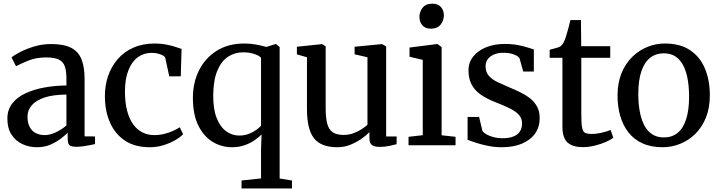

<svg xmlns="http://www.w3.org/2000/svg" viewBox="-20 -808 4000 1068"><path d="M186 11Q142 11 104.5 -6.5Q67 -24 44 -59.2Q21 -94.5 21 -148Q21 -198 48.5 -233Q76 -268 122.8 -289.5Q169.5 -311 228 -321.5Q286.5 -332 349.5 -332.5V-369.5Q349.5 -414 340 -440Q330.5 -466 306.2 -477.2Q282 -488.5 237.5 -488.5Q180 -488.5 136.5 -470.5Q93 -452.5 69 -439.5L44 -489Q55 -498.5 87.8 -516.2Q120.5 -534 166.8 -548.5Q213 -563 264.5 -563Q333.5 -563 374.2 -542.8Q415 -522.5 432.8 -479.5Q450.5 -436.5 450.5 -368V-49.5L508.5 -49V-6.5Q497.5 -4 479.5 -0.5Q461.5 3 441.8 5.8Q422 8.5 405 8.5Q378.5 8.5 367.5 0.5Q356.5 -7.5 356.5 -37V-70Q344 -57 319.8 -38Q295.5 -19 261.8 -4Q228 11 186 11ZM229.5 -56.5Q257 -56.5 290.5 -72Q324 -87.5 349.5 -110.5V-282Q276.5 -281.5 228.5 -265.8Q180.5 -250 156.8 -222.5Q133 -195 133 -160Q133 -123.5 145.8 -100.5Q158.5 -77.5 180.2 -67Q202 -56.5 229.5 -56.5Z M813.5 11Q730 11 674.8 -26Q619.5 -63 591.8 -126.5Q564 -190 563.5 -270Q563 -331.5 581.2 -385Q599.5 -438.5 634.8 -479.2Q670 -520 722.2 -543Q774.5 -566 842 -566Q876 -566 904.5 -560.2Q933 -554.5 954.8 -547.5Q976.5 -540.5 990 -536L985.5 -383.5H921.5L899.5 -485Q897.5 -493 886 -499.5Q874.5 -506 858 -510Q841.5 -514 824 -514Q780 -514 746.8 -489.8Q713.5 -465.5 694.5 -417.8Q675.5 -370 675 -299.5Q675 -238 687 -192.2Q699 -146.5 720.8 -116.5Q742.5 -86.5 772.5 -71.5Q802.5 -56.5 837.5 -56.5Q867.5 -56.5 894.2 -63.2Q921 -70 943 -80Q965 -90 980 -100L998.5 -61Q982 -44 953 -27.5Q924 -11 888 0Q852 11 813.5 11Z M1323.5 240.5V196L1432 184.5V23L1435 -60Q1418 -43 1393.8 -26.5Q1369.5 -10 1338.5 0.5Q1307.5 11 1270.5 11Q1213.5 11 1164 -18.2Q1114.5 -47.5 1083.8 -108.5Q1053 -169.5 1053 -264Q1053 -348.5 1087.2 -417Q1121.5 -485.5 1185.8 -525.8Q1250 -566 1339.5 -566Q1373.5 -566 1405.5 -560Q1437.5 -554 1461.5 -547L1511 -562.5H1516.5L1535.5 -546.5V185L1604 196V240.5ZM1311 -54Q1339.5 -54 1363.2 -63Q1387 -72 1404.5 -84.8Q1422 -97.5 1432 -108V-485.5Q1426 -496.5 1397.2 -506.8Q1368.5 -517 1333.5 -517Q1286 -517 1248.5 -492.5Q1211 -468 1189 -415.2Q1167 -362.5 1166 -278.5Q1165.5 -201.5 1185 -152Q1204.5 -102.5 1237.5 -78.2Q1270.5 -54 1311 -54Z M2090.5 9Q2063 9 2049 -1.2Q2035 -11.5 2035 -38V-73Q2017 -54 1989 -34.8Q1961 -15.5 1927.2 -2.2Q1893.5 11 1858 11Q1765.5 11 1726.5 -39Q1687.5 -89 1687.5 -201V-489.5L1631.5 -505.5V-548L1770.5 -562.5H1773L1791.5 -550V-208Q1791.5 -154.5 1799.8 -121.5Q1808 -88.5 1829.8 -73Q1851.5 -57.5 1891.5 -57.5Q1920.5 -57.5 1945.8 -66.8Q1971 -76 1991 -89Q2011 -102 2024 -114V-489.5L1952.5 -506V-548L2102.5 -562.5H2105.5L2128 -550V-49H2186.5L2186 -6Q2169 -1.5 2145.2 3.8Q2121.5 9 2090.5 9Z M2252.5 0V-47L2331.5 -56V-475L2258 -492.5V-543.5L2410.5 -563H2414L2436.5 -546V-55.5L2514 -47V0ZM2376.5 -648.5Q2345.5 -648.5 2329.2 -667.5Q2313 -686.5 2313 -713.5Q2313 -742.5 2330.8 -765Q2348.5 -787.5 2384.5 -787.5H2385.5Q2416.5 -787.5 2432.8 -768.8Q2449 -750 2449 -723.5Q2449 -694 2431 -671.2Q2413 -648.5 2377.5 -648.5Z M2770 11Q2732.5 11 2695.2 3.5Q2658 -4 2627.8 -13.8Q2597.5 -23.5 2581 -30V-157.5H2645L2663.5 -80Q2669.5 -70 2686.2 -60.5Q2703 -51 2726 -45Q2749 -39 2773.5 -39Q2812.5 -39 2837 -49.2Q2861.5 -59.5 2872.8 -78.2Q2884 -97 2884 -121Q2884 -149.5 2866.2 -169.2Q2848.5 -189 2815 -205.5Q2781.5 -222 2733.5 -240.5Q2685 -259.5 2652 -283.2Q2619 -307 2602.5 -339.5Q2586 -372 2586 -416.5Q2586 -461 2612.5 -494Q2639 -527 2684.5 -545.2Q2730 -563.5 2786.5 -563.5Q2829.5 -563.5 2861.5 -557.2Q2893.5 -551 2915.2 -543.8Q2937 -536.5 2949.5 -533V-410H2890.5L2870 -483.5Q2865.5 -492 2852.5 -499Q2839.5 -506 2821.5 -510.2Q2803.5 -514.5 2783.5 -514.5Q2753 -515 2730 -505.8Q2707 -496.5 2694 -479.8Q2681 -463 2681 -440Q2681 -406 2699.8 -385.5Q2718.5 -365 2748 -351.2Q2777.5 -337.5 2810 -323.5Q2842.5 -310 2873.2 -295Q2904 -280 2928.5 -260.8Q2953 -241.5 2967.5 -214.8Q2982 -188 2982 -150.5Q2982 -102 2956.8 -65.8Q2931.5 -29.5 2884 -9.2Q2836.5 11 2770 11Z M3220 10.5Q3167 10.5 3137.8 -14.5Q3108.5 -39.5 3108.5 -104V-486.5H3037.5V-531Q3047 -534 3059 -537Q3071 -540 3081.5 -543.2Q3092 -546.5 3097 -550Q3103 -554.5 3107.2 -559.5Q3111.5 -564.5 3115 -571.2Q3118.5 -578 3122 -587.5Q3127 -599.5 3133 -620.8Q3139 -642 3144.8 -663.2Q3150.5 -684.5 3153 -696.5H3211.5L3213 -551H3374.5V-486.5H3213.5V-175.5Q3213.5 -123.5 3217.5 -99.8Q3221.5 -76 3234 -69.5Q3246.5 -63 3270.5 -63Q3298 -63 3329.5 -70.5Q3361 -78 3376.5 -85L3391.5 -42Q3376.5 -30 3349 -18Q3321.5 -6 3287.8 2.2Q3254 10.5 3220 10.5Z M3415 -276.5Q3415 -346.5 3437 -400.5Q3459 -454.5 3496.5 -491.2Q3534 -528 3580.8 -547Q3627.5 -566 3677.5 -566Q3764.5 -566 3820 -528Q3875.5 -490 3902 -424.8Q3928.5 -359.5 3928.5 -278.5Q3928.5 -208 3906.8 -154Q3885 -100 3847.5 -63.2Q3810 -26.5 3763 -7.8Q3716 11 3666 11Q3601 11 3553.5 -10.8Q3506 -32.5 3475.5 -71.8Q3445 -111 3430 -163.2Q3415 -215.5 3415 -276.5ZM3672.5 -43.5Q3717.5 -43.5 3748.8 -68.5Q3780 -93.5 3796.5 -144Q3813 -194.5 3813 -270Q3813 -321.5 3805.5 -365.5Q3798 -409.5 3781.5 -442.2Q3765 -475 3738.2 -493.2Q3711.5 -511.5 3672.5 -511.5Q3628 -511.5 3596.2 -486.5Q3564.5 -461.5 3547.5 -411.2Q3530.5 -361 3530.5 -284.5Q3530.5 -233 3538.5 -189Q3546.5 -145 3563.2 -112.2Q3580 -79.5 3607.2 -61.5Q3634.5 -43.5 3672.5 -43.5Z"/></svg>

Font: Merriweather 28pt
Style: Regular
Weight: 400
Version: Version 2.100